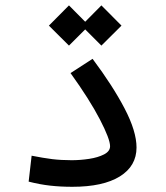

<svg xmlns="http://www.w3.org/2000/svg" viewBox="-20 -701 626 723"><path d="M252.4 2.4Q207.5 2.4 168.7 -2Q129.9 -6.3 87.9 -17.1L99.1 -114.7Q143.1 -106 176.5 -101.8Q210 -97.7 250 -97.7Q282.2 -97.7 315.7 -102.8Q349.1 -107.9 371.8 -119.6Q394.5 -131.3 394.5 -150.4Q394.5 -177.2 356.2 -251.2Q317.9 -325.2 245.6 -425.8L328.6 -479.5Q404.3 -378.4 449.2 -292.5Q494.1 -206.5 494.1 -145.5Q494.1 -75.7 431.2 -36.6Q368.2 2.4 252.4 2.4ZM361.8 -529.3 300.8 -590.3 239.7 -529.3 164.1 -604.5 239.7 -680.7 300.8 -619.1 361.8 -680.7 437.5 -604.5Z"/></svg>

Font: Cascadia Mono PL
Style: Regular
Weight: 400
Monospace: yes
Designer: Aaron Bell
Foundry: Saja Typeworks
Version: Version 2404.023; ttfautohint (v1.8.4)